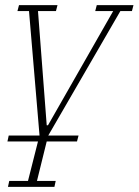

<svg xmlns="http://www.w3.org/2000/svg" viewBox="-20 -528 540 748"><path d="M14 0H134L93 -485H48L54 -508H204L198 -485H128L162 -40H167L421 -485H351L357 -508H500L494 -485H449L168 0H286L280 23H162L124 177H197L192 200H11L16 177H89L128 23H9Z"/></svg>

Font: IBM Plex Serif ExtraLight
Style: Italic
Weight: 200
Italic angle: -14°
Designer: Mike Abbink, Paul van der Laan, Pieter van Rosmalen
Foundry: Bold Monday
Version: Version 2.5